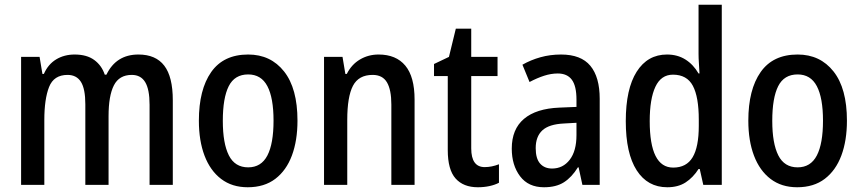

<svg xmlns="http://www.w3.org/2000/svg" viewBox="-20 -780 3636 810"><path d="M564 -550Q637 -550 673 -503Q709 -456 709 -357V0H611V-338Q611 -403 592.5 -433.5Q574 -464 536 -464Q483 -464 460.5 -420Q438 -376 438 -290V0H340V-340Q340 -405 321.5 -434.5Q303 -464 265 -464Q207 -464 187 -413Q167 -362 167 -274V0H69V-540H147L159 -468H165Q183 -509 217 -529.5Q251 -550 295 -550Q346 -550 377.5 -527Q409 -504 422 -465H429Q470 -550 564 -550Z M1235 -271Q1235 -187 1211.5 -124Q1188 -61 1141.5 -25.5Q1095 10 1025 10Q959 10 913 -25Q867 -60 843 -123Q819 -186 819 -271Q819 -402 871 -476Q923 -550 1027 -550Q1122 -550 1178.5 -478.5Q1235 -407 1235 -271ZM920 -270Q920 -175 945.5 -124.5Q971 -74 1027 -74Q1082 -74 1108 -124Q1134 -174 1134 -271Q1134 -367 1108 -416.5Q1082 -466 1027 -466Q970 -466 945 -416.5Q920 -367 920 -270Z M1577 -550Q1651 -550 1690 -503Q1729 -456 1729 -360V0H1631V-339Q1631 -401 1612.5 -432.5Q1594 -464 1552 -464Q1493 -464 1469 -418Q1445 -372 1445 -274V0H1347V-540H1425L1437 -468H1443Q1463 -508 1498.5 -529Q1534 -550 1577 -550Z M2025 -75Q2054 -75 2085 -87V-9Q2068 0 2045 5Q2022 10 1996 10Q1935 10 1902 -27Q1869 -64 1869 -147V-459H1811V-510L1874 -540L1903 -659H1968V-540H2079V-459H1968V-154Q1968 -75 2025 -75Z M2347 -550Q2431 -550 2470.5 -502.5Q2510 -455 2510 -363V0H2437L2421 -74H2418Q2392 -32 2359 -11Q2326 10 2275 10Q2209 10 2174 -36.5Q2139 -83 2139 -153Q2139 -235 2190.5 -278.5Q2242 -322 2340 -326L2412 -329V-360Q2412 -417 2392.5 -443.5Q2373 -470 2333 -470Q2305 -470 2275.5 -460.5Q2246 -451 2214 -434L2184 -507Q2219 -527 2260 -538.5Q2301 -550 2347 -550ZM2359 -259Q2296 -256 2268 -230Q2240 -204 2240 -155Q2240 -111 2258.5 -90Q2277 -69 2309 -69Q2355 -69 2383.5 -106Q2412 -143 2412 -210V-262Z M2795 10Q2712 10 2666 -61.5Q2620 -133 2620 -269Q2620 -405 2666 -477.5Q2712 -550 2794 -550Q2838 -550 2871.5 -529Q2905 -508 2927 -470H2931Q2930 -492 2928.5 -513.5Q2927 -535 2927 -552V-760H3025V0H2947L2932 -67H2927Q2904 -31 2872.5 -10.5Q2841 10 2795 10ZM2820 -73Q2876 -73 2902 -116.5Q2928 -160 2928 -249V-275Q2928 -371 2903 -418Q2878 -465 2819 -465Q2769 -465 2745 -414Q2721 -363 2721 -269Q2721 -73 2820 -73Z M3553 -271Q3553 -187 3529.5 -124Q3506 -61 3459.5 -25.5Q3413 10 3343 10Q3277 10 3231 -25Q3185 -60 3161 -123Q3137 -186 3137 -271Q3137 -402 3189 -476Q3241 -550 3345 -550Q3440 -550 3496.5 -478.5Q3553 -407 3553 -271ZM3238 -270Q3238 -175 3263.5 -124.5Q3289 -74 3345 -74Q3400 -74 3426 -124Q3452 -174 3452 -271Q3452 -367 3426 -416.5Q3400 -466 3345 -466Q3288 -466 3263 -416.5Q3238 -367 3238 -270Z"/></svg>

Font: Noto Sans Condensed Medium
Style: Regular
Weight: 500
Width: 3
Designer: Monotype Design Team
Foundry: Monotype Imaging Inc.
Version: Version 2.013; ttfautohint (v1.8.4.7-5d5b)